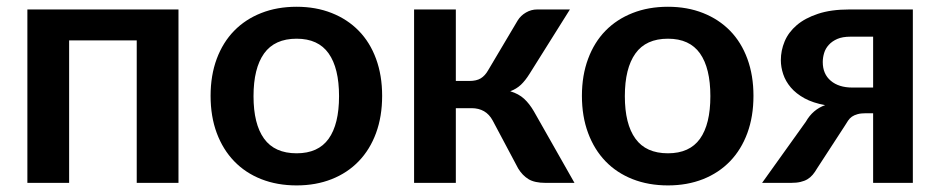

<svg xmlns="http://www.w3.org/2000/svg" viewBox="-20 -541 2782 568"><path d="M508 -513V0H384.5V-421.5H184.5V0H61V-513Z M857.5 -521Q914.5 -521 961.2 -502.5Q1008 -484 1041.2 -450Q1074.5 -416 1092.5 -367Q1110.5 -318 1110.5 -257.5Q1110.5 -196.5 1092.5 -147.5Q1074.5 -98.5 1041.2 -64Q1008 -29.5 961.2 -11Q914.5 7.5 857.5 7.5Q800 7.5 753 -11Q706 -29.5 672.8 -64Q639.5 -98.5 621.2 -147.5Q603 -196.5 603 -257.5Q603 -318 621.2 -367Q639.5 -416 672.8 -450Q706 -484 753 -502.5Q800 -521 857.5 -521ZM857.5 -87.5Q921.5 -87.5 952.2 -130.5Q983 -173.5 983 -256.5Q983 -339.5 952.2 -383Q921.5 -426.5 857.5 -426.5Q792.5 -426.5 761.2 -382.8Q730 -339 730 -256.5Q730 -174 761.2 -130.8Q792.5 -87.5 857.5 -87.5Z M1511.5 -480.5Q1520.5 -495 1536 -504Q1551.5 -513 1569 -513H1666L1546.5 -322.5Q1534 -302.5 1521 -290.2Q1508 -278 1489.5 -271Q1514.5 -263.5 1530.5 -248.8Q1546.5 -234 1559.5 -211.5L1679.5 0H1594Q1561.5 0 1543.5 -11Q1525.5 -22 1513 -42.5L1437.5 -184.5Q1427.5 -203 1411.8 -212Q1396 -221 1375 -221H1328.5V0H1205V-513H1328.5V-301.5H1368.5Q1389.5 -301.5 1402.2 -309.2Q1415 -317 1424 -333Z M1956 -521Q2013 -521 2059.8 -502.5Q2106.5 -484 2139.8 -450Q2173 -416 2191 -367Q2209 -318 2209 -257.5Q2209 -196.5 2191 -147.5Q2173 -98.5 2139.8 -64Q2106.5 -29.5 2059.8 -11Q2013 7.5 1956 7.5Q1898.5 7.5 1851.5 -11Q1804.5 -29.5 1771.2 -64Q1738 -98.5 1719.8 -147.5Q1701.5 -196.5 1701.5 -257.5Q1701.5 -318 1719.8 -367Q1738 -416 1771.2 -450Q1804.5 -484 1851.5 -502.5Q1898.5 -521 1956 -521ZM1956 -87.5Q2020 -87.5 2050.8 -130.5Q2081.5 -173.5 2081.5 -256.5Q2081.5 -339.5 2050.8 -383Q2020 -426.5 1956 -426.5Q1891 -426.5 1859.8 -382.8Q1828.5 -339 1828.5 -256.5Q1828.5 -174 1859.8 -130.8Q1891 -87.5 1956 -87.5Z M2680.5 0H2563V-206H2541.5Q2526.5 -206 2516.8 -203.2Q2507 -200.5 2500.2 -195.8Q2493.5 -191 2488.8 -184Q2484 -177 2479 -168.5L2397 -42.5Q2391 -32 2384.2 -24Q2377.5 -16 2368.8 -10.8Q2360 -5.5 2348.2 -2.8Q2336.5 0 2320 0H2234.5L2364 -181Q2384.5 -217 2421 -230Q2385 -236.5 2360 -250.2Q2335 -264 2319.5 -282.2Q2304 -300.5 2297 -321.5Q2290 -342.5 2290 -363Q2290 -391.5 2301.2 -418.5Q2312.5 -445.5 2337 -466.5Q2361.5 -487.5 2400 -500.2Q2438.5 -513 2492.5 -513H2680.5ZM2414 -357.5Q2414 -322 2437.8 -302Q2461.5 -282 2501.5 -282H2563V-432.5H2496Q2472.5 -432.5 2457 -425.8Q2441.5 -419 2431.8 -408.2Q2422 -397.5 2418 -384Q2414 -370.5 2414 -357.5Z"/></svg>

Font: Lato
Style: Bold
Weight: 700
Designer: Lukasz Dziedzic
Foundry: tyPoland Lukasz Dziedzic
Version: Version 2.007; 2014-02-27